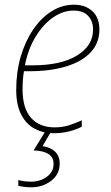

<svg xmlns="http://www.w3.org/2000/svg" viewBox="-20 -557 471 817"><path d="M207 10Q164 10 128 -9Q92 -28 70.5 -69Q49 -110 49 -175Q49 -250 68 -315.5Q87 -381 121 -431Q155 -481 199.5 -509Q244 -537 295 -537Q343 -537 373 -509.5Q403 -482 403 -432Q403 -374 366 -334.5Q329 -295 262 -274.5Q195 -254 106 -254H82Q79 -239 77.5 -218.5Q76 -198 76 -177Q76 -96 112 -55.5Q148 -15 212 -15Q248 -15 277 -25Q306 -35 328 -45V-18Q309 -7 276.5 1.5Q244 10 207 10ZM118 -279Q240 -279 308 -321Q376 -363 376 -431Q376 -467 355 -489.5Q334 -512 292 -512Q249 -512 207 -483.5Q165 -455 132.5 -402.5Q100 -350 86 -279ZM114 240Q95 240 81.5 238Q68 236 58 234V209Q68 212 82 214Q96 216 114 216Q136 216 157.5 207.5Q179 199 193.5 182Q208 165 208 140Q208 86 123 83L174 0H199L161 65Q194 69 214 88Q234 107 234 139Q234 185 197.5 212.5Q161 240 114 240Z"/></svg>

Font: Noto Sans SemiCondensed Thin
Style: Italic
Weight: 100
Width: 4
Italic angle: -12°
Designer: Monotype Design Team
Foundry: Monotype Imaging Inc.
Version: Version 2.013; ttfautohint (v1.8.4.7-5d5b)